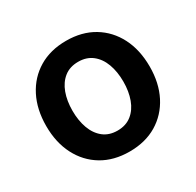

<svg xmlns="http://www.w3.org/2000/svg" viewBox="-127 -689 856 840"><g transform="rotate(-30 301.5 -268.5)"><path d="M301.3 11.2Q221.7 11.2 163.1 -23.9Q104.5 -59.1 72.3 -121.8Q40 -184.6 40 -267.6Q40 -351.6 72.3 -414.6Q104.5 -477.5 163.1 -512.7Q221.7 -547.9 301.3 -547.9Q380.9 -547.9 439.5 -512.7Q498 -477.5 530.3 -414.6Q562.5 -351.6 562.5 -267.6Q562.5 -184.6 530.3 -121.8Q498 -59.1 439.5 -23.9Q380.9 11.2 301.3 11.2ZM301.3 -94.7Q343.3 -94.7 372.1 -117.4Q400.9 -140.1 415.3 -179.4Q429.7 -218.8 429.7 -268.1Q429.7 -317.9 415.3 -357.2Q400.9 -396.5 372.1 -419.2Q343.3 -441.9 301.3 -441.9Q258.8 -441.9 230.2 -419.2Q201.7 -396.5 187.3 -357.4Q172.9 -318.4 172.9 -268.1Q172.9 -218.8 187.3 -179.4Q201.7 -140.1 230.2 -117.4Q258.8 -94.7 301.3 -94.7Z"/></g></svg>

Font: V-Inter
Style: SemiBold-600
Weight: 600
Designer: Rasmus Andersson
Foundry: rsms
Version: Version 4.000;git-4146feb